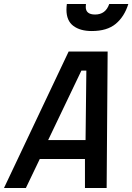

<svg xmlns="http://www.w3.org/2000/svg" viewBox="-54 -945 665 965"><path d="M407 -789Q349 -789 314.5 -815Q280 -841 280 -896Q280 -909 282 -925H378L377 -910Q377 -872 424 -872Q477 -872 495 -925H591Q571 -861 527.5 -825Q484 -789 407 -789ZM482 0H373V-146H146L76 0H-34L291 -686H487ZM376 -241 380 -590H355L188 -241Z"/></svg>

Font: Storia Sans SemiBold
Style: Italic
Weight: 600
Italic angle: -13°
Designer: Campivisivi
Foundry: Accademia di Belle Arti di Urbino and students of MA course of Visual design
Version: Version 60.001;May 25, 2020;FontCreator 12.0.0.2522 64-bit